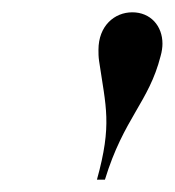

<svg xmlns="http://www.w3.org/2000/svg" viewBox="-20 -780 284 312"><path d="M241 -689C243 -696 244 -703 244 -709C244 -738 224.5 -760 195 -760C166 -760 140 -738 140 -699C140 -693 140 -688 141 -681C152 -606 162.5 -578 137.5 -488H150.5C181 -588 222 -614 241 -689Z"/></svg>

Font: Bodoni* 16pt
Style: Italic
Weight: 400
Italic angle: -13°
Version: Version 2.3